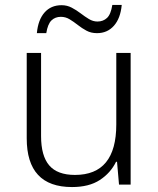

<svg xmlns="http://www.w3.org/2000/svg" viewBox="-20 -746 640 776"><path d="M271 10Q88 10 88 -187V-532H146V-196Q146 -116 179 -77.5Q212 -39 283 -39Q450 -39 450 -243V-532H508V0H461L453 -92H449Q427 -47 383.5 -18.5Q340 10 271 10ZM129 -612Q134 -666 160 -695.5Q186 -725 229 -725Q251 -725 270 -715Q289 -705 306 -692Q323 -679 339.5 -669Q356 -659 374 -659Q397 -659 412.5 -673.5Q428 -688 434 -726H472Q467 -672 440.5 -642Q414 -612 372 -612Q348 -612 329.5 -622Q311 -632 294.5 -645Q278 -658 261.5 -668Q245 -678 226 -678Q203 -678 188 -663.5Q173 -649 167 -612Z"/></svg>

Font: Noto Sans Mono Light
Style: Regular
Weight: 300
Designer: Monotype Design Team
Foundry: Monotype Imaging Inc.
Version: Version 2.014; ttfautohint (v1.8.4.7-5d5b)